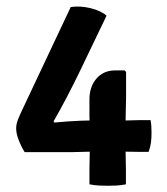

<svg xmlns="http://www.w3.org/2000/svg" viewBox="-20 -576 522 600"><path d="M57 -100.5Q46 -118.5 38.2 -138.8Q30.5 -159 30.5 -174.5Q30.5 -188 36.2 -202.5Q42 -217 47.5 -228.5L201 -554Q230 -558.5 262.8 -550.5Q295.5 -542.5 313 -527L226 -346Q212 -317 189.8 -274.2Q167.5 -231.5 147.5 -197L150 -193Q168 -195 190.8 -196.5Q213.5 -198 232.8 -198.8Q252 -199.5 260 -199.5Q259.5 -206.5 259.5 -213Q259.5 -219.5 259.5 -222.5V-265Q259.5 -305 281.5 -330.5Q303.5 -356 340 -356H369.5L374 -351V-272.5Q374 -257 373.2 -236Q372.5 -215 372.5 -199.5Q381 -199.5 392.8 -200Q404.5 -200.5 413 -200.5H450.5Q452.5 -189.5 453 -180.2Q453.5 -171 453.5 -160.5Q453.5 -144.5 451.8 -130.8Q450 -117 444.5 -101.5H409Q401 -101.5 390.8 -101.8Q380.5 -102 372.5 -102Q372.5 -87 373 -73.5Q373.5 -60 373.5 -44.5V0Q358 3 344.5 3.8Q331 4.5 317.5 4.5Q304 4.5 289.2 3.8Q274.5 3 259.5 0V-44.5Q259.5 -60 260 -73.5Q260.5 -87 260.5 -102Q245.5 -102 230.5 -101.2Q215.5 -100.5 200 -100.5Z"/></svg>

Font: Signika Negative SC SemiBold
Style: Regular
Weight: 600
Designer: Anna Giedryś
Foundry: Anna Giedryś
Version: Version 2.000; ttfautohint (v1.8.3) -l 8 -r 50 -G 200 -x 9 -